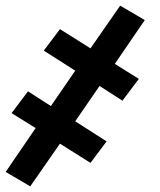

<svg xmlns="http://www.w3.org/2000/svg" viewBox="-47 -492 567 679"><path d="M60 167 -27 116 79 -39 -6 -92 52 -169 133 -117 219 -242 108 -313 165 -389 273 -321 378 -472 465 -421 359 -266 444 -213 386 -136 305 -188 219 -63 330 8 273 84 165 16Z"/></svg>

Font: Iosevka SS18 Extrabold
Style: Italic
Weight: 800
Italic angle: -9°
Monospace: yes
Designer: Belleve Invis
Foundry: Belleve Invis
Version: Version 25.1.1; ttfautohint (v1.8.4)